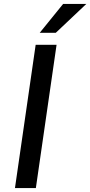

<svg xmlns="http://www.w3.org/2000/svg" viewBox="-20 -949 456 969"><path d="M55.5 0 160 -723H265.5L161 0ZM298.5 -929H415.5L261.5 -783.5H180.5Z"/></svg>

Font: Public Sans Medium
Style: Italic
Weight: 500
Italic angle: -8°
Designer: The Public Sans project authors (U.S. Web Design System). Libre Franklin designed by Pablo Impallari and Rodrigo Fuenzal
Version: Version 1.007; ttfautohint (v1.8.1) -l 8 -r 50 -G 200 -x 14 